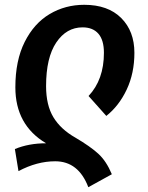

<svg xmlns="http://www.w3.org/2000/svg" viewBox="-20 -564 616 800"><path d="M210 108Q134 108 57 149L42 57Q100 33 172 33Q44 -43 44 -200Q44 -312 83 -389.5Q122 -467 187 -505.5Q252 -544 331 -544Q430 -544 485 -489Q540 -434 540 -344Q540 -259 508 -191Q476 -123 423 -81L349 -164Q413 -232 413 -344Q413 -397 390 -423.5Q367 -450 324 -450Q257 -450 214.5 -387Q172 -324 172 -205Q172 -126 202.5 -75.5Q233 -25 295 10Q356 46 389.5 76.5Q423 107 446 162L348 216Q307 108 210 108Z"/></svg>

Font: FiraGO Medium
Style: Italic
Weight: 500
Italic angle: -8°
Designer: bBox Type GmbH
Foundry: bBox Type GmbH
Version: Version 1.001